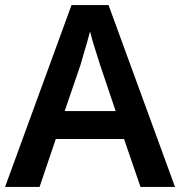

<svg xmlns="http://www.w3.org/2000/svg" viewBox="-20 -737 711 757"><path d="M534 0 469 -189H200L136 0H0L262 -717H408L670 0ZM374 -483Q370 -497 362 -521Q354 -545 346.5 -570.5Q339 -596 335 -613Q330 -593 322.5 -567Q315 -541 308 -518Q301 -495 298 -483L235 -299H436Z"/></svg>

Font: Noto Sans Bassa Vah SemiBold
Style: Regular
Weight: 600
Designer: Monotype Design Team
Foundry: Monotype Imaging Inc.
Version: Version 2.002; ttfautohint (v1.8.4.7-5d5b)